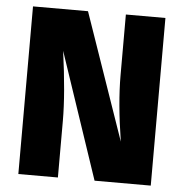

<svg xmlns="http://www.w3.org/2000/svg" viewBox="-51 -744 758 793"><g transform="rotate(5 328.5 -347.5)"><path d="M603 -695V0H370L194 -523Q218 -347 218 -235V0H54V-695H282L464 -170Q439 -327 439 -443V-695Z"/></g></svg>

Font: FiraGO ExtraBold
Style: Regular
Weight: 800
Designer: bBox Type
Foundry: bBox Type GmbH
Version: Version 1.001;PS 001.001;hotconv 1.0.88;makeotf.lib2.5.64775